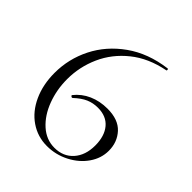

<svg xmlns="http://www.w3.org/2000/svg" viewBox="-174 -722 850 850"><g transform="rotate(45 250.5 -297.5)"><path d="M463 -166Q463 -119 434.5 -78Q406 -37 357.5 -12Q309 13 254 13Q196 13 149 -19Q102 -51 75.5 -109Q49 -167 49 -240Q49 -328 88.5 -406.5Q128 -485 204.5 -539.5Q281 -594 388 -608Q392 -609 393 -604Q394 -599 391 -598Q298 -580 234.5 -529Q171 -478 139.5 -407.5Q108 -337 108 -260Q108 -194 130 -135.5Q152 -77 192 -41Q232 -5 283 -5Q338 -5 371 -42Q404 -79 404 -140Q404 -199 375.5 -233Q347 -267 294 -267Q264 -267 238.5 -256Q213 -245 184 -218Q183 -217 181 -217Q178 -217 175 -220Q172 -223 173 -225Q200 -259 239.5 -276.5Q279 -294 327 -294Q395 -294 429 -257Q463 -220 463 -166Z"/></g></svg>

Font: Cormorant Unicase Light
Style: Regular
Weight: 300
Designer: Christian Thalmann (Catharsis Fonts)
Foundry: Catharsis Fonts
Version: Version 4.000